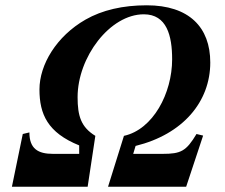

<svg xmlns="http://www.w3.org/2000/svg" viewBox="-20 -705 848 725"><path d="M279 -124H180C124 -124 91 -143 91 -205L66 -199L25 0H311L340 -192C286 -225 273 -267 273 -338C273 -489 395 -651 523 -651C610 -651 630 -570 630 -481C630 -353 558 -216 448 -192L388 0H683L747 -193L722 -199C683 -134 663 -124 594 -124H483L492 -154C671 -198 774 -321 774 -469C774 -602 694 -685 534 -685C444 -685 366 -667 303 -631C193 -568 129 -461 129 -367C129 -274 160 -204 279 -156Z"/></svg>

Font: XITS
Style: Bold Italic
Weight: 700
Italic angle: -16.33°
Designer: MicroPress Inc., with final additions and corrections provided by Coen Hoffman, Elsevier (retired)
Version: Version 1.302